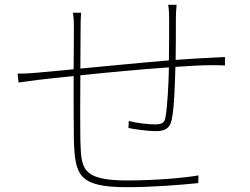

<svg xmlns="http://www.w3.org/2000/svg" viewBox="-20 -778 1040 798"><path d="M714 -758H679C682 -742 683 -718 683 -699C683 -654 683 -583 682 -527C560 -517 423 -503 314 -493C314 -559 315 -623 315 -667C315 -686 316 -712 317 -725H283C287 -699 287 -686 287 -667C287 -653 287 -578 286 -490C222 -484 168 -479 136 -476C115 -474 87 -472 53 -472L57 -435C85 -439 109 -442 139 -446C174 -450 225 -456 286 -462C286 -356 286 -240 287 -197C292 -52 304 0 508 0C615 0 737 -10 804 -17L805 -49C749 -39 628 -28 509 -28C313 -28 318 -82 314 -199C313 -233 313 -350 314 -465C427 -477 566 -490 682 -498C681 -426 675 -330 668 -292C664 -266 652 -261 622 -261C596 -261 553 -266 515 -275L514 -246C533 -242 590 -233 628 -233C668 -233 687 -246 694 -282C705 -334 707 -435 709 -500C766 -504 817 -507 855 -507C879 -507 902 -507 915 -506V-541C898 -540 880 -539 855 -538C812 -536 762 -533 710 -529C711 -580 711 -650 711 -699C711 -716 712 -740 714 -758Z"/></svg>

Font: Source Han Sans JP ExtraLight
Style: Regular
Weight: 250
Designer: Ryoko NISHIZUKA 西塚涼子 (kana, bopomofo & ideographs); Paul D. Hunt (Latin, Greek & Cyrillic); Sandoll Communications 산돌커뮤니
Foundry: Adobe
Version: Version 2.001;hotconv 1.0.107;makeotfexe 2.5.65593